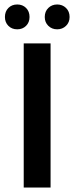

<svg xmlns="http://www.w3.org/2000/svg" viewBox="-20 -838 333 858"><path d="M86 -644H206V0H86ZM2 -762Q2 -787 17.5 -802.5Q33 -818 57 -818Q81 -818 96.5 -802.5Q112 -787 112 -762Q112 -738 96.5 -722.5Q81 -707 57 -707Q33 -707 17.5 -722.5Q2 -738 2 -762ZM180 -762Q180 -787 196 -802.5Q212 -818 235.5 -818Q259 -818 275 -802.5Q291 -787 291 -762Q291 -738 275 -722.5Q259 -707 235.5 -707Q212 -707 196 -722.5Q180 -738 180 -762Z"/></svg>

Font: Montserrat Ace
Style: Bold
Weight: 600
Designer: Julieta Ulanovsky
Foundry: Julieta Ulanovsky
Version: Version 1